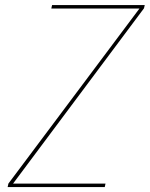

<svg xmlns="http://www.w3.org/2000/svg" viewBox="-20 -758 606 778"><path d="M32.5 -14H407.5L404.5 0H11L14 -14L545.5 -724L547 -723.5H188L191 -737.5H566.5L563.5 -724.5L32.5 -13.5Z"/></svg>

Font: Epilogue Thin
Style: Italic
Weight: 250
Italic angle: -12°
Designer: Tyler Finck
Foundry: Etcetera Type Co
Version: Version 2.112